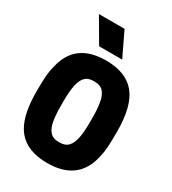

<svg xmlns="http://www.w3.org/2000/svg" viewBox="-246 -1170 1173 1311"><g transform="rotate(30 340.0 -515.0)"><path d="M431 -854ZM431 -854H249L138 -1044H340ZM340 14Q182 14 107.5 -77Q33 -168 33 -370Q33 -441 36 -488.5Q39 -536 52 -584Q102 -794 340 -794Q498 -794 572.5 -703Q647 -612 647 -410Q647 -339 644 -291.5Q641 -244 629 -196Q578 14 340 14ZM345 -150Q389 -150 412.5 -176.5Q436 -203 445 -252.5Q454 -302 454 -370V-410Q454 -477 445.5 -526.5Q437 -576 413.5 -603Q390 -630 345 -630Q323 -630 308 -627Q293 -624 280 -615Q248 -590 237 -538Q226 -486 226 -410V-370Q226 -303 234.5 -253.5Q243 -204 266.5 -177Q290 -150 335 -150Z"/></g></svg>

Font: Tanohe Sans Black
Style: Regular
Weight: 900
Designer: Village Type and Design LLC & Cristiano Sobral
Foundry: Cooper Hewitt Smithsonian Design Museum
Version: Version 1.00;March 11, 2020;FontCreator 12.0.0.2522 64-bit; 